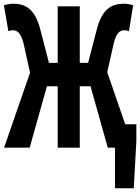

<svg xmlns="http://www.w3.org/2000/svg" viewBox="-20 -796 755 1035"><path d="M655 -126 558 -407 594 -566C608 -620 627 -633 650 -633C659 -633 667 -631 675 -628L698 -768C685 -771 667 -776 650 -776C583 -776 532 -750 503 -642L455 -457H410V-762H291V-457H244L196 -642C167 -750 115 -776 50 -776C32 -776 15 -771 1 -768L25 -628C32 -631 41 -633 49 -633C72 -633 91 -620 106 -566L142 -404L2 0H140L233 -331H291V0H410V-331H468L561 0H600V219H701L715 -33V-126Z"/></svg>

Font: Kawkab Mono
Style: Bold
Weight: 700
Monospace: yes
Designer: Abdullah Arif
Foundry: Abdullah Arif
Version: Version 1.000;PS 000.500;hotconv 1.0.88;makeotf.lib2.5.64775